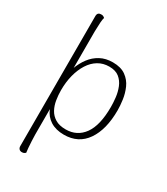

<svg xmlns="http://www.w3.org/2000/svg" viewBox="-230 -827 1002 1153"><g transform="rotate(30 271.5 -250.5)"><path d="M119 227Q107 227 100 219.5Q93 212 93 200V-701Q93 -715 99.5 -721.5Q106 -728 117 -728Q127 -729 133.5 -725.5Q140 -722 144 -718Q140 -705 138.5 -683.5Q137 -662 136 -619V-300L113 -275Q119 -321 134.5 -363.5Q150 -406 175.5 -440Q201 -474 238 -494Q275 -514 324 -514Q380 -514 414 -489.5Q448 -465 464.5 -427.5Q481 -390 486.5 -350Q492 -310 492 -278Q492 -145 438.5 -67.5Q385 10 285 10Q229 10 191 -14Q153 -38 136 -81V93Q136 114 137.5 139Q139 164 140.5 185.5Q142 207 144 217Q141 220 135 223.5Q129 227 119 227ZM278 -23Q357 -23 402 -85.5Q447 -148 447 -276Q447 -306 443 -341Q439 -376 426 -408Q413 -440 387.5 -460.5Q362 -481 318 -481Q276 -481 242.5 -461Q209 -441 185.5 -404Q162 -367 149.5 -318.5Q137 -270 137 -213Q137 -180 142.5 -146Q148 -112 163 -84.5Q178 -57 206 -40Q234 -23 278 -23Z"/></g></svg>

Font: Arima Thin ExtraLight
Style: Regular
Weight: 250
Version: Version 1.100